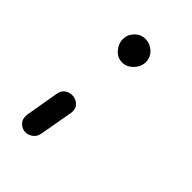

<svg xmlns="http://www.w3.org/2000/svg" viewBox="-159 -452 641 641"><g transform="rotate(45 161.5 -131.0)"><path d="M78 121Q62 120 51 107.5Q40 95 43 74L63 -43Q66 -62 79.5 -70.5Q93 -79 109 -77Q124 -75 134.5 -63.5Q145 -52 142 -32L121 86Q118 104 104.5 113Q91 122 78 121ZM144 -272Q121 -272 105.5 -290Q90 -308 90 -329Q90 -350 105.5 -366.5Q121 -383 144 -383Q165 -383 182 -367.5Q199 -352 199 -329Q199 -307 182 -289.5Q165 -272 144 -272Z"/></g></svg>

Font: Edu QLD Beginner Medium
Style: Regular
Weight: 500
Designer: Tina and Corey Anderson
Foundry: Google for Education
Version: Version 1.003